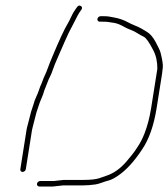

<svg xmlns="http://www.w3.org/2000/svg" viewBox="-20 -641 613 699"><path d="M209.6 34H280.6C295.7 34 311.2 32.8 327.2 30.5C334 29.5 341.8 27.3 350.7 24C359.6 20.7 368.1 18 376.2 15.9C384.4 13.9 395.4 8.2 409.2 -1C439 -21 468.4 -53 497.4 -97C522.5 -133.9 540.2 -184.2 550.3 -248L570.1 -373C571 -379 571.9 -386.9 572.8 -396.7C573.6 -406.6 570.9 -424 564.6 -449C562.8 -456.3 556.8 -469.4 546.6 -488.1C536.5 -506.8 525.4 -519.4 513.3 -526C507.2 -529.3 501.7 -532.6 496.9 -535.8C492.1 -539 480.9 -544.2 463.3 -551.5C457.7 -553.8 451.8 -556.7 445.7 -560C430 -568.5 413 -574.3 394.5 -577.5C388.6 -578.5 383.3 -579.5 378.4 -580.5C373.6 -581.5 366.8 -582 358.2 -582H346.2C343.5 -582 341 -581 338.7 -579C336.4 -577 335 -574.7 334.6 -572C334.2 -569.3 334.8 -567 336.5 -565C338.2 -563 340.3 -562 343 -562H355C363 -562 369.1 -561.7 373.4 -561C377.6 -560.3 384.9 -559.2 395.4 -557.7C405.9 -556.1 418.9 -550.9 434.3 -542C440.1 -538.7 447.5 -535.4 456.4 -532.1C465.3 -528.9 474.7 -524 484.5 -517.5C489 -514.5 495.3 -511.1 503.4 -507.2C511.6 -503.4 523.2 -486.9 538.2 -457.8C548.3 -438.3 553.2 -415.7 552.8 -390L530.3 -248C524.8 -213.3 516.7 -182.2 506 -154.9C498.7 -136.2 490.3 -119.9 480.8 -106C472.8 -93.3 465.5 -83.2 459 -75.5C452.4 -67.8 446.2 -60.3 440.4 -53C418.5 -27.5 394.5 -10.4 368.2 -1.5C363.3 0.2 354.7 3.2 342.3 7.5C330 11.8 310.4 14 283.8 14H211.8L176.1 18H126.1C123.5 18 121 19 118.7 21C116.4 23 115 25.3 114.6 28C114.1 30.7 114.8 33 116.5 35C118.1 37 120.3 38 123 38H173ZM274.5 -619C269.4 -622.3 264.7 -621 260.4 -615L254 -606C248.9 -599.3 243.8 -590.3 238.7 -579C233.6 -567.7 228.9 -558.6 224.7 -551.8C220.4 -545.1 213 -530.5 202.5 -508C197.4 -497.3 192.5 -486.3 187.7 -475C182.9 -463.7 177.3 -450.4 170.8 -435.2C164.2 -419.9 158.5 -405.4 153.5 -391.5C150.5 -383.2 147.3 -375.3 143.8 -368C140.3 -360.7 137.3 -353.5 134.9 -346.5C132.4 -339.5 129.7 -333 126.8 -327C124.5 -321 122.4 -315.2 120.5 -309.5C118.6 -303.8 115.7 -296.7 111.7 -288.1C107.7 -279.6 104 -269.3 100.8 -257.5C99.2 -251.8 97.6 -247 96 -243C94.3 -239 91.8 -229.8 88.4 -215.4C85 -201 82.2 -190.2 80 -183C78.6 -178.3 77.4 -173.3 76.6 -168L54 -25C53.5 -22.3 54.2 -20 55.8 -18C57.5 -16 59.7 -15 62.4 -15C65 -15 67.5 -16 69.8 -18C72.2 -20 73.5 -22.3 74 -25L96.5 -167.5C97.2 -171.8 98.3 -176.3 99.7 -181C101.6 -187.5 105.1 -201.2 110.2 -222C112.1 -230 113.9 -236 115.5 -240C117.1 -244 119 -249.6 121 -256.7C123.1 -263.8 127.1 -274.2 133.1 -288C135.7 -294 137.8 -299.8 139.4 -305.5C140.9 -311.2 143 -316.8 145.6 -322.5C148.1 -328.2 150.6 -334.5 153.1 -341.5C155.5 -348.5 158.7 -355.7 162.5 -363C166.3 -370.3 169.6 -378.5 172.5 -387.6C175.3 -396.7 182.3 -413.8 193.5 -439C197.7 -448.3 205.1 -465.3 215.8 -490C226.6 -514.7 235.6 -533.5 243.1 -546.5C246.3 -552.2 250.6 -560.5 256 -571.5C261.4 -582.5 265.9 -590.7 269.4 -596L275.8 -605C280.1 -611 279.7 -615.7 274.5 -619Z"/></svg>

Font: Proton
Style: RgIt
Weight: 500
Version: Version 1.017